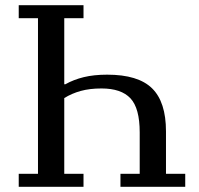

<svg xmlns="http://www.w3.org/2000/svg" viewBox="-20 -718 766 738"><path d="M52 -50H126V-648H52V-698H301V-648H227V-394H231Q263 -412 302 -421.5Q341 -431 392 -431Q511 -431 564.5 -378.5Q618 -326 618 -213V-50H692V0H443V-50H517V-209Q517 -302 481.5 -340Q446 -378 370 -378Q325 -378 290.5 -368.5Q256 -359 227 -341V-50H301V0H52Z"/></svg>

Font: IBM Plex Serif Text
Style: Regular
Weight: 450
Designer: Mike Abbink, Paul van der Laan, Pieter van Rosmalen
Foundry: Bold Monday
Version: Version 3.001